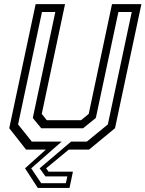

<svg xmlns="http://www.w3.org/2000/svg" viewBox="-20 -720 700 924"><path d="M162 184.5 100.5 90 200.5 0H105.5L24.5 -103L151.5 -700H293L181 -172L205 -141.5H370L407 -172L519 -700H660.5L533.5 -103L408.5 0H311L202 90L213.5 106H331L314.5 184.5ZM178.2 161.5H297L304 129H198.8L170.8 90L322 -38.5H397.8L499 -121.2L614 -662.2H549.8L441.2 -152.2L380 -102.8H178.5L137.8 -152.2L246.2 -662.2H182L67 -121.2L133.2 -38.5H276.8L130.2 90Z"/></svg>

Font: Tourney Thin
Style: Italic
Weight: 100
Italic angle: -12°
Designer: Tyler Finck
Foundry: Etcetera Type Co
Version: Version 1.015